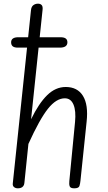

<svg xmlns="http://www.w3.org/2000/svg" viewBox="-20 -1024 586 1044"><path d="M77 0Q64.5 0 56.2 -6.8Q48 -13.5 49.5 -26.5L148.5 -969Q150.5 -988 161.5 -996Q172.5 -1004 186.5 -1004Q199.5 -1004 206.5 -996.5Q213.5 -989 211.5 -971L149 -375.5Q191 -462 236.5 -506.5Q282 -551 337.5 -551Q401 -551 431 -502.8Q461 -454.5 451 -362.5L417.5 -41.5Q416 -25.5 412 -12.8Q408 0 383.5 0Q363 0 359 -11Q355 -22 357 -39.5L388 -360.5Q394 -421.5 379.5 -455.5Q365 -489.5 332.5 -489.5Q286 -489.5 240.8 -432.8Q195.5 -376 134.5 -241.5L112.5 -28.5Q111.5 -18.5 106.5 -12Q101.5 -5.5 94 -2.8Q86.5 0 77 0ZM77 -765Q58.5 -765 49.5 -772Q40.5 -779 40.5 -794Q40.5 -807.5 50.2 -814.5Q60 -821.5 79.5 -821.5H308.5Q328 -821.5 337.2 -814.8Q346.5 -808 346.5 -794Q346.5 -779.5 336 -772.2Q325.5 -765 306 -765Z"/></svg>

Font: Edu SA Hand
Style: Regular
Weight: 400
Designer: Tina and Corey Anderson, Eben Sorkin, Mirko Velimirovic
Foundry: Google for Education
Version: Version 2.000